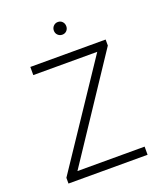

<svg xmlns="http://www.w3.org/2000/svg" viewBox="-159 -992 932 1096"><g transform="rotate(-20 307.0 -444.0)"><path d="M65.5 0V-35L477 -650.5H88.5V-700H546V-663.5L138 -49.5H546V0ZM323.5 -810.5Q307.5 -810.5 296.5 -821.5Q285.5 -832.5 285.5 -848.5Q285.5 -865 296.5 -876.2Q307.5 -887.5 323.5 -887.5Q340 -887.5 350.5 -876.2Q361 -865 361 -848.5Q361 -832.5 350.5 -821.5Q340 -810.5 323.5 -810.5Z"/></g></svg>

Font: Overpass ExtraLight
Style: Regular
Weight: 250
Designer: Delve Withrington, Dave Bailey, Thomas Jockin
Foundry: Delve Fonts LLC
Version: Version 4.000